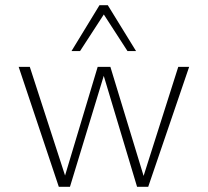

<svg xmlns="http://www.w3.org/2000/svg" viewBox="-20 -721 802 741"><path d="M207 0 52 -463H95L242 -10H221L357 -463H391L250 0ZM509 0 370 -463H406L544 -10H524L668 -463H710L552 0ZM472 -524 373 -677 364 -701H396L505 -524ZM256 -524 364 -701H396L389 -678L289 -524Z"/></svg>

Font: Ysabeau SC ExtraLight
Style: Regular
Weight: 250
Designer: Christian Thalmann (Catharsis Fonts)
Version: Version 2.001;gftools[0.9.30]; featfreeze: smcp